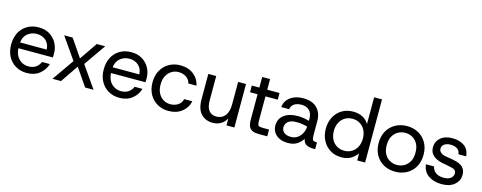

<svg xmlns="http://www.w3.org/2000/svg" viewBox="-30 -1412 5311 2115"><g transform="rotate(15 2626.0 -354.0)"><path d="M278 12Q206 12 150.5 -20.5Q95 -53 63.5 -111Q32 -169 32 -247Q32 -326 63 -384.5Q94 -443 150 -475.5Q206 -508 279 -508Q352 -508 404.5 -475.5Q457 -443 485.5 -390Q514 -337 514 -274Q514 -264 514 -252.5Q514 -241 513 -228H120Q123 -173 145.5 -136.5Q168 -100 203 -81.5Q238 -63 277 -63Q327 -63 361 -86.5Q395 -110 411 -149H500Q480 -80 422.5 -34Q365 12 278 12ZM277 -433Q219 -433 174 -398Q129 -363 121 -294H425Q422 -359 380.5 -396Q339 -433 277 -433Z M570 0 743 -248 570 -496H667L804 -295L942 -496H1038L865 -248L1038 0H942L804 -201L667 0Z M1334 12Q1262 12 1206.5 -20.5Q1151 -53 1119.5 -111Q1088 -169 1088 -247Q1088 -326 1119 -384.5Q1150 -443 1206 -475.5Q1262 -508 1335 -508Q1408 -508 1460.5 -475.5Q1513 -443 1541.5 -390Q1570 -337 1570 -274Q1570 -264 1570 -252.5Q1570 -241 1569 -228H1176Q1179 -173 1201.5 -136.5Q1224 -100 1259 -81.5Q1294 -63 1333 -63Q1383 -63 1417 -86.5Q1451 -110 1467 -149H1556Q1536 -80 1478.5 -34Q1421 12 1334 12ZM1333 -433Q1275 -433 1230 -398Q1185 -363 1177 -294H1481Q1478 -359 1436.5 -396Q1395 -433 1333 -433Z M1894 12Q1822 12 1765.5 -20.5Q1709 -53 1676.5 -111.5Q1644 -170 1644 -248Q1644 -326 1676.5 -384.5Q1709 -443 1765.5 -475.5Q1822 -508 1894 -508Q1984 -508 2044.5 -461.5Q2105 -415 2122 -337H2029Q2019 -381 1981.5 -406Q1944 -431 1894 -431Q1852 -431 1816.5 -410Q1781 -389 1758.5 -348.5Q1736 -308 1736 -248Q1736 -188 1758.5 -147Q1781 -106 1816.5 -85.5Q1852 -65 1894 -65Q1944 -65 1981.5 -89.5Q2019 -114 2029 -159H2122Q2106 -83 2045 -35.5Q1984 12 1894 12Z M2397 12Q2316 12 2265 -42Q2214 -96 2214 -208V-496H2304V-217Q2304 -141 2334.5 -103Q2365 -65 2419 -65Q2482 -65 2518 -110Q2554 -155 2554 -239V-496H2644V0H2554V-80Q2532 -37 2491.5 -12.5Q2451 12 2397 12Z M2925 0Q2883 0 2854 -10.5Q2825 -21 2810.5 -49.5Q2796 -78 2796 -132V-420H2710V-496H2796V-617H2886V-496H3026V-420H2886V-146Q2886 -114 2891 -99Q2896 -84 2911.5 -80.5Q2927 -77 2958 -77H3019V0Z M3257 12Q3196 12 3155.5 -9Q3115 -30 3094.5 -64Q3074 -98 3074 -137Q3074 -217 3132.5 -260Q3191 -303 3286 -303Q3328 -303 3362 -296.5Q3396 -290 3418 -283V-305Q3418 -369 3384.5 -401.5Q3351 -434 3295 -434Q3249 -434 3215.5 -415Q3182 -396 3174 -351H3084Q3090 -404 3120.5 -439Q3151 -474 3197 -491Q3243 -508 3295 -508Q3400 -508 3454 -452.5Q3508 -397 3508 -305V-156Q3508 -119 3512.5 -102.5Q3517 -86 3528 -82Q3539 -78 3558 -78H3565V0H3546Q3497 0 3465.5 -16Q3434 -32 3424 -80Q3401 -41 3360 -14.5Q3319 12 3257 12ZM3271 -61Q3315 -61 3346.5 -83.5Q3378 -106 3396 -141.5Q3414 -177 3416 -217Q3393 -224 3360 -229.5Q3327 -235 3294 -235Q3226 -235 3195.5 -208.5Q3165 -182 3165 -142Q3165 -107 3193 -84Q3221 -61 3271 -61Z M3866 12Q3792 12 3737 -22Q3682 -56 3651 -115Q3620 -174 3620 -249Q3620 -324 3651 -382.5Q3682 -441 3737 -474.5Q3792 -508 3866 -508Q3927 -508 3973.5 -483.5Q4020 -459 4045 -415V-720H4135V0H4045V-81Q4021 -45 3977 -16.5Q3933 12 3866 12ZM3878 -66Q3926 -66 3963.5 -89Q4001 -112 4022 -153Q4043 -194 4043 -248Q4043 -302 4022 -343Q4001 -384 3963.5 -407Q3926 -430 3878 -430Q3829 -430 3791.5 -407Q3754 -384 3733 -343Q3712 -302 3712 -248Q3712 -194 3733 -153Q3754 -112 3791.5 -89Q3829 -66 3878 -66Z M4478 12Q4405 12 4347 -20Q4289 -52 4256 -110.5Q4223 -169 4223 -248Q4223 -327 4256.5 -385.5Q4290 -444 4348.5 -476Q4407 -508 4480 -508Q4553 -508 4610.5 -476Q4668 -444 4701.5 -385.5Q4735 -327 4735 -248Q4735 -169 4701.5 -110.5Q4668 -52 4610 -20Q4552 12 4478 12ZM4478 -65Q4523 -65 4560 -85.5Q4597 -106 4620 -146.5Q4643 -187 4643 -248Q4643 -309 4620.5 -349.5Q4598 -390 4561 -410.5Q4524 -431 4480 -431Q4436 -431 4398.5 -410.5Q4361 -390 4338 -349.5Q4315 -309 4315 -248Q4315 -187 4337.5 -146.5Q4360 -106 4397 -85.5Q4434 -65 4478 -65Z M5010 12Q4919 12 4858 -30Q4797 -72 4787 -155H4880Q4888 -111 4923 -86.5Q4958 -62 5013 -62Q5065 -62 5093 -84Q5121 -106 5121 -140Q5121 -165 5103.5 -178.5Q5086 -192 5039 -200Q5020 -204 4998.5 -208Q4977 -212 4958 -215Q4923 -222 4890 -238Q4857 -254 4835 -283Q4813 -312 4813 -358Q4813 -422 4862 -465Q4911 -508 4996 -508Q5078 -508 5131.5 -470.5Q5185 -433 5193 -354H5104Q5100 -396 5070 -415Q5040 -434 4995 -434Q4952 -434 4924.5 -415Q4897 -396 4897 -365Q4897 -310 4978 -295Q5016 -288 5056 -282Q5080 -278 5106 -270.5Q5132 -263 5155 -248.5Q5178 -234 5192.5 -209.5Q5207 -185 5207 -147Q5207 -78 5154 -33Q5101 12 5010 12Z"/></g></svg>

Font: HostGroteskRegular
Style: Regular
Weight: 400
Designer: Doukan Karapınar based on Poppins by Indian Type Foundry, Jonny Pinhorn
Foundry: Element Type
Version: Version 1.001; ttfautohint (v1.8.4.7-5d5b)